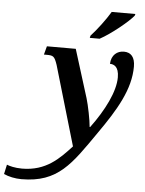

<svg xmlns="http://www.w3.org/2000/svg" viewBox="-207 -817 838 1107"><g transform="rotate(5 212.0 -263.0)"><path d="M281 -606H338C403 -641 499 -720 528 -756L531 -766H394C366 -719 320 -658 284 -619ZM-41 240C171 240 243 125 374 -64C476 -209 549 -332 549 -463C549 -518 525 -544 484 -544C446 -544 412 -519 410 -467C431 -467 462 -457 462 -393C462 -311 406 -199 328 -94H325C322 -133 305 -218 293 -257L206 -536H39L26 -487H40C80 -487 87 -484 104 -434L239 26C170 101 96 179 -43 179C-85 179 -117 170 -131 164L-143 219C-115 232 -77 240 -41 240Z"/></g></svg>

Font: Noto Serif Semi
Style: Italic
Weight: 600
Italic angle: -12°
Designer: Monotype Design Team
Foundry: Monotype Imaging Inc.
Version: Version 1.901